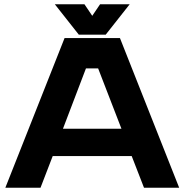

<svg xmlns="http://www.w3.org/2000/svg" viewBox="-20 -878 863 898"><path d="M5 0 282 -700H541L818 0H653.5L596 -148H226.5L169.5 0ZM274.5 -276H548L439 -558H382ZM348.5 -716 236.5 -858H375L411.5 -804L448 -858H586.5L474.5 -716Z"/></svg>

Font: Tourney Expanded Black
Style: Regular
Weight: 900
Width: 7
Designer: Tyler Finck
Foundry: Etcetera Type Co
Version: Version 1.010; ttfautohint (v1.8.3)